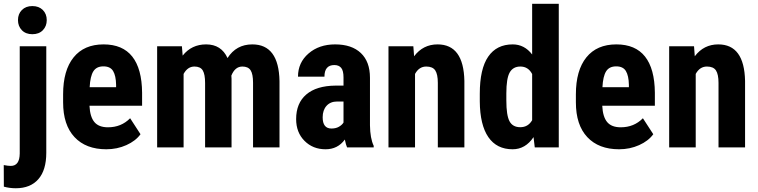

<svg xmlns="http://www.w3.org/2000/svg" viewBox="-46 -770 3961 1003"><path d="M195.8 -528.3V28.3Q195.8 118.7 154.3 166Q112.8 213.4 36.6 213.4Q4.4 213.4 -25.9 205.1L-26.4 92.3Q-3.4 96.7 10.3 96.7Q56.2 96.7 57.1 32.2V-528.3ZM47.9 -665Q47.9 -697.3 68.4 -717.8Q88.9 -738.3 123 -738.3Q157.2 -738.3 177.7 -717.8Q198.2 -697.3 198.2 -665Q198.2 -633.3 178 -612.3Q157.7 -591.3 123 -591.3Q88.4 -591.3 68.1 -612.3Q47.9 -633.3 47.9 -665Z M509.3 9.8Q402.8 9.8 343.3 -53.7Q283.7 -117.2 283.7 -235.4V-277.3Q283.7 -402.3 338.4 -470.2Q393.1 -538.1 495.1 -538.1Q594.7 -538.1 645 -474.4Q695.3 -410.6 696.3 -285.6V-217.8H421.4Q424.3 -159.2 447.3 -132.1Q470.2 -105 518.1 -105Q587.4 -105 633.8 -152.3L688 -68.8Q662.6 -33.7 614.3 -12Q565.9 9.8 509.3 9.8ZM422.4 -314.5H560.5V-327.1Q559.6 -374.5 544.9 -398.9Q530.3 -423.3 494.1 -423.3Q458 -423.3 441.7 -397.5Q425.3 -371.6 422.4 -314.5Z M904.3 -528.3 908.2 -479.5Q954.6 -538.1 1030.8 -538.1Q1109.9 -538.1 1142.6 -466.8Q1188 -538.1 1272 -538.1Q1410.6 -538.1 1414.1 -346.2V0H1275.9V-337.4Q1275.9 -383.3 1263.2 -402.8Q1250.5 -422.4 1220.2 -422.4Q1181.6 -422.4 1162.6 -375L1163.6 -358.4V0H1025.4V-336.4Q1025.4 -381.8 1013.2 -402.1Q1001 -422.4 969.7 -422.4Q934.1 -422.4 913.1 -383.8V0H774.9V-528.3Z M1767.1 0Q1761.2 -12.2 1755.4 -41Q1718.3 9.8 1654.8 9.8Q1588.4 9.8 1544.7 -34.2Q1501 -78.1 1501 -147.9Q1501 -231 1554 -276.4Q1606.9 -321.8 1706.5 -322.8H1748.5V-365.2Q1748.5 -400.9 1736.3 -415.5Q1724.1 -430.2 1700.7 -430.2Q1648.9 -430.2 1648.9 -369.6H1510.7Q1510.7 -442.9 1565.7 -490.5Q1620.6 -538.1 1704.6 -538.1Q1791.5 -538.1 1839.1 -492.9Q1886.7 -447.8 1886.7 -363.8V-115.2Q1887.7 -46.9 1906.2 -8.3V0ZM1685.5 -98.6Q1708.5 -98.6 1724.6 -107.9Q1740.7 -117.2 1748.5 -129.9V-239.7H1715.3Q1680.2 -239.7 1659.9 -217.3Q1639.6 -194.8 1639.6 -157.2Q1639.6 -98.6 1685.5 -98.6Z M2113.3 -528.3 2117.2 -476.1Q2164.1 -538.1 2239.7 -538.1Q2376 -538.1 2379.9 -347.2V0H2241.2V-336.9Q2241.2 -381.8 2227.8 -402.1Q2214.4 -422.4 2180.7 -422.4Q2143.1 -422.4 2122.1 -383.8V0H1983.4V-528.3Z M2460.4 -280.3Q2460.4 -410.2 2504.4 -474.1Q2548.3 -538.1 2632.3 -538.1Q2693.4 -538.1 2733.9 -485.4V-750H2873V0H2747.6L2741.2 -53.7Q2698.7 9.8 2631.8 9.8Q2548.8 9.8 2505.1 -53.7Q2461.4 -117.2 2460.4 -240.2ZM2599.1 -245.6Q2599.1 -167.5 2615.7 -136.5Q2632.3 -105.5 2671.9 -105.5Q2712.9 -105.5 2733.9 -142.1V-383.3Q2713.4 -422.4 2672.4 -422.4Q2634.3 -422.4 2616.7 -391.6Q2599.1 -360.8 2599.1 -282.2Z M3188 9.8Q3081.5 9.8 3022 -53.7Q2962.4 -117.2 2962.4 -235.4V-277.3Q2962.4 -402.3 3017.1 -470.2Q3071.8 -538.1 3173.8 -538.1Q3273.4 -538.1 3323.7 -474.4Q3374 -410.6 3375 -285.6V-217.8H3100.1Q3103 -159.2 3126 -132.1Q3148.9 -105 3196.8 -105Q3266.1 -105 3312.5 -152.3L3366.7 -68.8Q3341.3 -33.7 3293 -12Q3244.6 9.8 3188 9.8ZM3101.1 -314.5H3239.3V-327.1Q3238.3 -374.5 3223.6 -398.9Q3209 -423.3 3172.9 -423.3Q3136.7 -423.3 3120.4 -397.5Q3104 -371.6 3101.1 -314.5Z M3579.6 -528.3 3583.5 -476.1Q3630.4 -538.1 3706.1 -538.1Q3842.3 -538.1 3846.2 -347.2V0H3707.5V-336.9Q3707.5 -381.8 3694.1 -402.1Q3680.7 -422.4 3647 -422.4Q3609.4 -422.4 3588.4 -383.8V0H3449.7V-528.3Z"/></svg>

Font: TypoPRO Roboto
Style: Bold
Weight: 700
Designer: Google
Version: Version 2.136; 2016